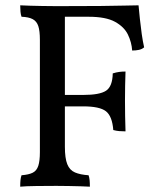

<svg xmlns="http://www.w3.org/2000/svg" viewBox="-20 -699 601 722"><path d="M56 3Q56 -11 57 -21.5Q58 -32 61 -40Q88 -42 103 -49.5Q118 -57 124 -75.5Q130 -94 130 -127V-549Q130 -583 124 -601Q118 -619 103 -627Q88 -635 61 -636Q58 -644 57 -655Q56 -666 56 -679Q73 -678 94 -677.5Q115 -677 138.5 -676.5Q162 -676 184 -676Q206 -676 224 -676V-147Q224 -104 233 -81.5Q242 -59 262 -50.5Q282 -42 313 -40Q316 -32 317 -21.5Q318 -11 318 3Q303 2 282.5 1.5Q262 1 239 0.5Q216 0 192 0Q157 0 116.5 0.5Q76 1 56 3ZM452 -205Q439 -205 428 -206Q417 -207 406 -210Q402 -262 378.5 -280.5Q355 -299 293 -299H221V-342H293Q355 -342 379 -358Q403 -374 404 -423Q417 -427 428 -428.5Q439 -430 452 -430Q451 -405 450.5 -376Q450 -347 450 -321Q450 -295 450.5 -263Q451 -231 452 -205ZM477 -509Q475 -540 461 -569Q447 -598 412.5 -617Q378 -636 313 -636H199L221 -676Q300 -676 356.5 -676.5Q413 -677 449 -678Q485 -679 501 -679Q503 -657 506 -628Q509 -599 513 -571Q517 -543 522 -521Q514 -514 502.5 -511.5Q491 -509 477 -509Z"/></svg>

Font: Vollkorn
Style: Regular
Weight: 400
Designer: Friedrich Althausen
Foundry: Friedrich Althausen
Version: Version 5.001